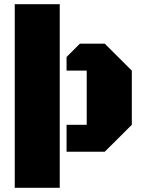

<svg xmlns="http://www.w3.org/2000/svg" viewBox="-20 -728 699 921"><path d="M266.6 -708V172.9H50.8V-708ZM396 -389.2H299.3V-454.6L363.3 -518.6H482.4L612.3 -389.2V-129.4L482.4 0H299.3V-129.4H396Z"/></svg>

Font: Black Ops One
Style: Regular
Weight: 400
Designer: James Grieshaber
Foundry: James Grieshaber
Version: Version 1.002